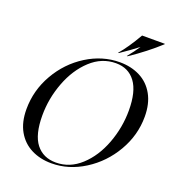

<svg xmlns="http://www.w3.org/2000/svg" viewBox="-163 -1054 1086 1193"><g transform="rotate(20 379.5 -457.5)"><path d="M52 -252Q52 -376 114.5 -485Q177 -594 280.5 -659Q384 -724 499 -724Q574 -724 633 -694Q692 -664 725.5 -604Q759 -544 759 -458Q759 -336 696 -227.5Q633 -119 529.5 -53.5Q426 12 312 12Q237 12 178 -18Q119 -48 85.5 -107Q52 -166 52 -252ZM336 -2Q428 -2 500.5 -68.5Q573 -135 613 -241.5Q653 -348 653 -461Q653 -586 607 -648Q561 -710 478 -710Q385 -710 312 -642.5Q239 -575 198.5 -468Q158 -361 158 -249Q158 -122 205 -62Q252 -2 336 -2ZM571 -927H721V-924Q637 -847 530 -775H525Q558 -815 586 -857Q537 -819 472 -775H467Q515 -830 571 -927Z"/></g></svg>

Font: Nyght Serif Italic
Style: Regular
Weight: 400
Italic angle: -16°
Designer: Maksym Kobuzan
Version: Version 0.410